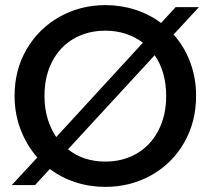

<svg xmlns="http://www.w3.org/2000/svg" viewBox="-20 -724 824 751"><path d="M659 -589Q701 -542 724 -480.5Q747 -419 747 -349Q747 -247 700 -165.5Q653 -84 571.5 -38.5Q490 7 392 7Q331 7 275.5 -11Q220 -29 175 -63L117 0H26L126 -108Q84 -156 60.5 -217.5Q37 -279 37 -349Q37 -451 84.5 -532Q132 -613 213.5 -658.5Q295 -704 392 -704Q453 -704 509 -686Q565 -668 610 -634L667 -696H758ZM154 -349Q154 -256 200 -188L539 -557Q476 -604 392 -604Q323 -604 269 -573Q215 -542 184.5 -484Q154 -426 154 -349ZM630 -349Q630 -443 585 -508L246 -140Q306 -92 392 -92Q461 -92 515 -123.5Q569 -155 599.5 -213.5Q630 -272 630 -349Z"/></svg>

Font: MSTAGE Medium
Style: Regular
Weight: 500
Designer: Ninad Kale (Devanagari), Jonny Pinhorn (Latin)
Foundry: Indian Type Foundry
Version: 4.004